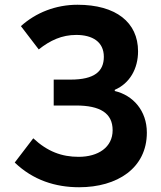

<svg xmlns="http://www.w3.org/2000/svg" viewBox="-20 -774 677 808"><path d="M313 14C473 14 598 -66 598 -216C598 -308 540 -373 463 -391V-396C526 -423 561 -485 561 -558C561 -680 468 -754 306 -754C215 -754 131 -721 68 -664L143 -566C191 -604 240 -627 301 -627C369 -627 417 -598 417 -535C417 -474 378 -439 277 -439H206V-330H300C401 -330 454 -298 454 -226C454 -154 393 -114 311 -114C240 -114 180 -136 120 -192L42 -90C119 -16 213 14 313 14Z"/></svg>

Font: Noto Sans Mono CJK TC
Style: Bold
Weight: 700
Designer: Ryoko NISHIZUKA 西塚涼子 (kana, bopomofo & ideographs); Paul D. Hunt (Latin, Greek & Cyrillic); Sandoll Communications 산돌커뮤니
Foundry: Adobe
Version: Version 2.004;hotconv 1.0.118;makeotfexe 2.5.65603